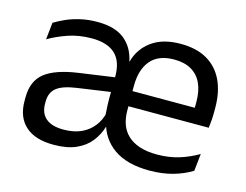

<svg xmlns="http://www.w3.org/2000/svg" viewBox="-77 -621 963 753"><g transform="rotate(15 404.5 -245.0)"><path d="M580.5 11Q489.5 11 436 -26.5Q382.5 -64 367 -131L359 -147.5Q357 -173 356.2 -197.8Q355.5 -222.5 356 -250L356.5 -311Q356.5 -372 324.8 -401.8Q293 -431.5 230 -431.5Q177.5 -431.5 134 -416.5Q90.5 -401.5 56.5 -381.5L64 -450.5Q82.5 -462 107.5 -473.2Q132.5 -484.5 164.8 -492Q197 -499.5 235 -499.5Q306 -499.5 344.8 -468Q383.5 -436.5 394.5 -382H395.5Q410 -436 454.8 -468.5Q499.5 -501 572 -501Q636.5 -501 679.8 -475.8Q723 -450.5 745 -404Q767 -357.5 767 -293V-275Q767 -259 765.8 -243Q764.5 -227 762.5 -211.5H688Q689 -235.5 689.2 -256.8Q689.5 -278 689.5 -296.5Q689.5 -341 675.2 -371.8Q661 -402.5 633 -418.8Q605 -435 563 -435Q499.5 -435 468 -397.8Q436.5 -360.5 436.5 -294V-246.5V-236.5V-194.5Q436.5 -163.5 445.5 -138.2Q454.5 -113 473.8 -95Q493 -77 522.8 -67.2Q552.5 -57.5 593.5 -57.5Q641 -57.5 681.8 -70Q722.5 -82.5 759 -104L751.5 -34Q719 -13.5 675.8 -1.2Q632.5 11 580.5 11ZM191.5 10.5Q116 10.5 76.8 -25Q37.5 -60.5 37.5 -125.5V-140Q37.5 -207.5 79.8 -240.8Q122 -274 212 -287L366.5 -309L371 -250L222 -228.5Q166 -220.5 142 -201.2Q118 -182 118 -144.5V-136.5Q118 -98 142 -77.5Q166 -57 213.5 -57Q255.5 -57 285.8 -71Q316 -85 335 -109.8Q354 -134.5 360.5 -164.5L387 -111.5H372.5Q362.5 -77.5 340.8 -49.8Q319 -22 282.5 -5.8Q246 10.5 191.5 10.5ZM745.5 -211.5H398.5V-273H745.5Z"/></g></svg>

Font: Anek Devanagari
Style: Regular
Weight: 400
Designer: Kailash Malviya (Devanagari) & Yesha Goshar (Latin)
Foundry: Ek Type
Version: Version 1.003